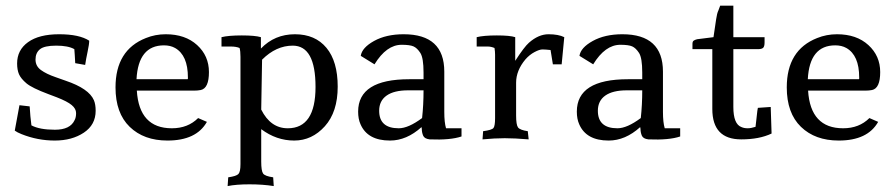

<svg xmlns="http://www.w3.org/2000/svg" viewBox="-20 -483 3131 671"><path d="M291.8 -340.8Q291.8 -328.6 286.2 -302.6Q280.6 -276.5 277.6 -256.1L242.9 -262.2Q241.8 -277.6 241.3 -290.3Q240.8 -303.1 239.8 -311.2Q218.4 -323.5 176.5 -323.5Q134.7 -323.5 119.4 -310.7Q104.1 -298 104.1 -275Q104.1 -252 123 -238.3Q141.8 -224.5 174.5 -213.3L209.2 -201Q290.8 -173.5 308.2 -132.7Q314.3 -118.4 314.3 -95.9Q314.3 -46.9 273 -19.4Q231.6 8.2 171.4 8.2Q111.2 8.2 55.1 -14.3Q39.8 -20.4 31.6 -26.5L48 -115.3L83.7 -111.2Q85.7 -75.5 89.8 -44.9Q118.4 -29.6 171.9 -29.6Q225.5 -29.6 240.8 -63.3Q245.9 -72.4 245.9 -87.8Q245.9 -103.1 230.6 -115.8Q215.3 -128.6 178.6 -142.9L149 -154.1Q91.8 -175.5 72.4 -191.8Q53.1 -208.2 46.4 -223.5Q39.8 -238.8 39.8 -261.2Q39.8 -308.2 78.1 -335.7Q116.3 -363.3 186.7 -363.3Q257.1 -363.3 291.8 -340.8Z M635.7 -206.1Q636.7 -207.1 636.7 -208.2V-212.2Q636.7 -289.8 591.8 -315.3Q575.5 -324.5 553.1 -324.5Q463.3 -324.5 457.1 -206.1ZM458.2 -166.3Q466.3 -34.7 580.6 -34.7Q636.7 -34.7 672.4 -70.4L703.1 -57.1Q666.3 8.2 565.3 8.2Q482.7 8.2 433.2 -39.8Q383.7 -87.8 383.7 -177.6Q383.7 -308.2 489.8 -350Q522.4 -363.3 559.2 -363.3Q627.6 -363.3 668.9 -325.5Q710.2 -287.8 710.2 -231.1Q710.2 -174.5 681.6 -168.4Q671.4 -166.3 658.2 -166.3Z M1003.1 -323.5Q944.9 -323.5 895.9 -274.5L892.9 -100Q925.5 -34.7 985.7 -34.7Q1082.7 -34.7 1082.7 -179.1Q1082.7 -323.5 1003.1 -323.5ZM754.1 -353.1Q778.6 -359.2 825 -359.2Q871.4 -359.2 891.8 -353.1V-313.3Q939.8 -363.3 1010.7 -363.3Q1081.6 -363.3 1120.9 -315.8Q1160.2 -268.4 1160.2 -180.1Q1160.2 -91.8 1115.3 -41.8Q1070.4 8.2 1008.2 8.2Q945.9 8.2 892.9 -31.6V81.6Q892.9 114.3 899.5 123.5Q906.1 132.7 934.7 136.7L936.7 167.3Q899 161.2 852 161.2Q805.1 161.2 775.5 167.3L777.6 136.7Q806.1 132.7 813.3 125Q820.4 117.3 820.4 90.8V-284.7Q820.4 -304.1 817.3 -315.3Q805.1 -320.4 786.7 -320.4H754.1Z M1305.1 -95.9Q1305.1 -34.7 1373.5 -34.7Q1407.1 -34.7 1455.1 -70.4Q1460.2 -116.3 1460.2 -167.3H1406.1Q1357.1 -167.3 1331.1 -149Q1305.1 -130.6 1305.1 -95.9ZM1532.7 -91.8Q1532.7 -55.1 1538.8 -34.7H1592.9V-6.1Q1554.1 7.1 1481.6 4.1Q1463.3 2 1458.7 -9.2Q1454.1 -20.4 1454.1 -32.7L1453.1 -38.8Q1401 8.2 1342.9 8.2Q1264.3 8.2 1239.8 -49Q1231.6 -67.3 1231.6 -92.9Q1231.6 -206.1 1410.2 -206.1H1460.2V-229.6Q1460.2 -280.6 1449 -298Q1437.8 -315.3 1425 -320.9Q1412.2 -326.5 1383.7 -326.5Q1330.6 -326.5 1288.8 -258.2L1240.8 -287.8Q1244.9 -316.3 1287.2 -339.8Q1329.6 -363.3 1390.8 -363.3Q1532.7 -363.3 1532.7 -232.7Z M1645.9 -353.1Q1670.4 -359.2 1716.3 -359.2Q1762.2 -359.2 1780.6 -353.1V-270.4Q1812.2 -319.4 1828.6 -333.7Q1862.2 -363.3 1896.9 -363.3Q1931.6 -363.3 1952 -353.1L1942.9 -258.2H1912.2L1904.1 -308.2Q1885.7 -310.2 1875.5 -310.2Q1865.3 -310.2 1848 -301Q1830.6 -291.8 1816.3 -275.5Q1783.7 -236.7 1783.7 -193.9V-79.6Q1783.7 -46.9 1790.3 -37.8Q1796.9 -28.6 1824.5 -24.5L1827.6 4.1Q1778.6 0 1743.9 0Q1709.2 0 1666.3 4.1L1668.4 -24.5Q1699 -28.6 1704.6 -35.7Q1710.2 -42.9 1710.2 -70.4V-291.8Q1710.2 -303.1 1708.2 -315.3Q1695.9 -320.4 1684.7 -320.4H1645.9Z M2069.4 -95.9Q2069.4 -34.7 2137.8 -34.7Q2171.4 -34.7 2219.4 -70.4Q2224.5 -116.3 2224.5 -167.3H2170.4Q2121.4 -167.3 2095.4 -149Q2069.4 -130.6 2069.4 -95.9ZM2296.9 -91.8Q2296.9 -55.1 2303.1 -34.7H2357.1V-6.1Q2318.4 7.1 2245.9 4.1Q2227.6 2 2223 -9.2Q2218.4 -20.4 2218.4 -32.7L2217.3 -38.8Q2165.3 8.2 2107.1 8.2Q2028.6 8.2 2004.1 -49Q1995.9 -67.3 1995.9 -92.9Q1995.9 -206.1 2174.5 -206.1H2224.5V-229.6Q2224.5 -280.6 2213.3 -298Q2202 -315.3 2189.3 -320.9Q2176.5 -326.5 2148 -326.5Q2094.9 -326.5 2053.1 -258.2L2005.1 -287.8Q2009.2 -316.3 2051.5 -339.8Q2093.9 -363.3 2155.1 -363.3Q2296.9 -363.3 2296.9 -232.7Z M2570.4 4.1Q2469.4 4.1 2469.4 -102V-311.2H2400V-329.6Q2400 -337.8 2404.1 -340.8Q2408.2 -343.9 2416.3 -345.9L2473.5 -353.1L2482.7 -415.3Q2485.7 -436.7 2490.8 -446.9L2496.9 -463.3H2542.9V-353.1H2652V-334.7Q2652 -320.4 2646.9 -315.8Q2641.8 -311.2 2628.6 -311.2H2542.9V-109.2Q2542.9 -49 2571.4 -38.8Q2580.6 -34.7 2592.9 -34.7Q2605.1 -34.7 2620.4 -39.8Q2621.4 -51 2623 -62.2Q2624.5 -73.5 2625.5 -84.7Q2626.5 -95.9 2628.6 -106.1L2673.5 -109.2L2676.5 -16.3Q2633.7 4.1 2570.4 4.1Z M2981.6 -206.1Q2982.7 -207.1 2982.7 -208.2V-212.2Q2982.7 -289.8 2937.8 -315.3Q2921.4 -324.5 2899 -324.5Q2809.2 -324.5 2803.1 -206.1ZM2804.1 -166.3Q2812.2 -34.7 2926.5 -34.7Q2982.7 -34.7 3018.4 -70.4L3049 -57.1Q3012.2 8.2 2911.2 8.2Q2828.6 8.2 2779.1 -39.8Q2729.6 -87.8 2729.6 -177.6Q2729.6 -308.2 2835.7 -350Q2868.4 -363.3 2905.1 -363.3Q2973.5 -363.3 3014.8 -325.5Q3056.1 -287.8 3056.1 -231.1Q3056.1 -174.5 3027.6 -168.4Q3017.3 -166.3 3004.1 -166.3Z"/></svg>

Font: Suravaram
Style: Regular
Weight: 400
Designer: Purushoth Kumar Guthula
Foundry: SiliconAndhra, USA.
Version: Version 1.0.4; ttfautohint (v1.2.42-39fb)